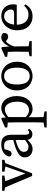

<svg xmlns="http://www.w3.org/2000/svg" viewBox="1133 -1661 767 3073"><g transform="rotate(-90 1516.5 -124.5)"><path d="M236.1 5.8H279.2L461.4 -474.5H406.5L266 -74.2H286.9L133.6 -474.5H34.1L236.1 5.8ZM-0.4 -436.2 97.2 -419.1H121.9L242.1 -436.2V-474.5H-0.4V-436.2ZM305.6 -436.2 404.7 -419.2H424.8L495.5 -436.2V-474.5H305.6V-436.2Z M668 13.1C729.6 13.1 763.5 -15 822.8 -74.5H852.5L838.8 -125.1C757.3 -64.5 736.6 -52.8 702.5 -52.8C657.2 -52.8 622.7 -73.9 622.7 -126.7C622.7 -156.8 633.8 -194.5 721.3 -228.6C751.2 -240.7 809.9 -259.5 855.1 -268.6V-304.9C805.2 -295.8 741.8 -277.8 699.8 -262.9C564.7 -214.2 534.1 -168.9 534.1 -112C534.1 -29.1 594.7 13.1 668 13.1ZM904.9 10.2C940.4 10.2 967.9 -3.2 991.9 -42.2L971.6 -63.9C960.5 -50.7 949.7 -41.9 933.1 -41.9C910.5 -41.9 896.9 -57.5 896.9 -101.1V-313.8C896.9 -440.2 846.8 -487.7 742.4 -487.7C639.9 -487.7 565.5 -440.1 547.3 -363.7C549.6 -338.3 566.1 -323.1 593.6 -323.1C621.2 -323.1 637.2 -339.8 645.9 -370.9L670.8 -455.9L629.1 -424.5C666.5 -439.3 696.3 -442.3 719.3 -442.3C785.2 -442.3 812.6 -418.2 812.6 -320.7V-91.4C813.1 -29.5 849.2 10.2 904.9 10.2Z M1012.7 239.3H1270V203.6L1149.1 183.6H1124.7L1012.7 203.6V239.3ZM1092.1 239.3H1179.7C1177.7 168.2 1176.7 96.1 1176.7 26.5V-71.9L1179.7 -78.2V-390.4L1175.6 -393.1L1167.7 -477.7L1152.6 -487.7L1013.2 -427.3V-392L1092.1 -383C1094.1 -343 1095.1 -312.6 1095.1 -257.6V28.4C1095.1 98.1 1094.1 168.2 1092.1 239.3ZM1310.2 13.1C1427 13.1 1515.7 -84.9 1515.7 -239.3C1515.7 -394 1431.5 -487.7 1325.4 -487.7C1264.8 -487.7 1206.9 -457.5 1154 -390.4H1133.2L1142.2 -341.8C1212.9 -410.7 1262.6 -430.8 1300.5 -430.8C1373.6 -430.8 1425.9 -359 1425.9 -230.7C1425.9 -102.3 1365 -43.6 1290 -43.6C1240.9 -43.6 1194 -70.9 1142.6 -136.3L1133.6 -83.1H1153.9C1202.4 -8.5 1256.2 13.1 1310.2 13.1Z M1835.5 13.1C1950.9 13.1 2065 -70.1 2065 -235.5C2065 -400.9 1950.2 -487.7 1835.5 -487.7C1718.9 -487.7 1606 -400.8 1606 -235.5C1606 -70.2 1718.1 13.1 1835.5 13.1ZM1835.5 -32.3C1748.3 -32.3 1700.5 -100.9 1700.5 -235.4C1700.5 -369.8 1748.3 -442.2 1835.5 -442.2C1920.7 -442.2 1970.5 -369.8 1970.5 -235.4C1970.5 -100.9 1920.7 -32.3 1835.5 -32.3Z M2152.1 0H2395.3V-35.7L2286.1 -55.7H2261.3L2152.1 -35.7V0ZM2223 0H2313.5C2311.5 -45 2310.5 -148 2310.5 -210V-352.7L2298.7 -477.6L2283.6 -487.7L2144.1 -427.3V-392L2223 -383C2225 -343 2226 -312.7 2226 -257.7V-210C2226 -148 2225 -45 2223 0ZM2308.6 -277.8C2331.1 -353.8 2367.1 -404 2427.6 -435.6L2379.1 -427L2406.2 -403.2C2424.5 -387.2 2443.8 -377.9 2467.2 -377.9C2507.2 -377.9 2525.8 -404.1 2525.9 -451.4C2514.1 -473.1 2483.8 -487.7 2454 -487.7C2397.1 -487.7 2336.9 -434.7 2305.4 -345.8H2294.4L2308.6 -277.8Z M2790.6 13.1C2881.9 13.1 2946.4 -31.5 2982.7 -102.9L2959 -121.7C2923.4 -80.4 2883.5 -51.7 2820.1 -51.7C2721.5 -51.7 2657.7 -119 2657.7 -245.7C2657.7 -388.8 2729.7 -442.3 2792.4 -442.3C2853.9 -442.3 2900.9 -391.4 2900.9 -333.9C2900.9 -305 2889.9 -282.2 2841.9 -282.2H2606.7V-239.6H2977C2981 -252.8 2983.9 -272.6 2983.9 -295.5C2983.9 -416.5 2902.3 -487.7 2797.7 -487.7C2673.4 -487.7 2568 -386.3 2568 -232.5C2568 -80 2656 13.1 2790.6 13.1Z"/></g></svg>

Font: Source Serif Variable
Style: Regular
Weight: 389
Designer: Frank Grießhammer
Foundry: Adobe Systems Incorporated
Version: Version 3.001;hotconv 1.0.111;makeotfexe 2.5.65597